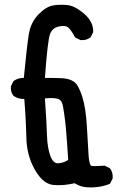

<svg xmlns="http://www.w3.org/2000/svg" viewBox="-20 -786 540 818"><path d="M348.1 11.7Q334.5 10.7 322 6.3Q309.6 2 298.3 -5.4Q249.5 5.9 207.5 2Q192.4 0.5 178.2 -7.6Q164.1 -15.6 151.6 -29.8Q139.2 -43.9 127.9 -64Q93.8 -124.5 92.3 -200.2Q91.8 -214.4 91.3 -229.5Q90.8 -244.6 90.1 -260.7Q89.4 -276.9 88.4 -293.7Q87.4 -310.5 86.2 -328.1Q85 -345.7 83.5 -364.3Q57.6 -363.8 38.6 -377L38.1 -377.4L37.6 -377.9Q24.4 -393.6 26.4 -417.5V-418.5L26.9 -419.4L36.6 -439L37.6 -440.4L38.6 -441.4Q57.6 -454.6 81.5 -454.1Q94.7 -589.8 102.5 -638.7Q110.8 -690.4 143.3 -723.9Q175.8 -757.3 205.1 -762.7Q232.9 -767.6 265.6 -764.6Q276.9 -763.7 289.1 -759Q301.3 -754.4 313.5 -746.3Q325.7 -738.3 338.9 -727.1Q378.9 -691.9 377 -649.9V-648.9L376.5 -647.9L366.7 -628.4L365.7 -627L364.7 -626Q347.7 -613.3 323.7 -615.2H322.8L321.8 -615.7L302.2 -625.5L300.3 -626.5L299.3 -627.9Q282.7 -659.2 269.5 -669.9Q263.7 -674.3 254.2 -675.3Q244.6 -676.3 230 -672.9Q202.6 -667 192.9 -640.1Q188 -627 182.4 -579.1Q176.8 -531.2 171.4 -454.1Q188.5 -454.1 204.8 -453.9Q221.2 -453.6 237.3 -453.1Q255.9 -452.6 270 -449Q284.2 -445.3 294.4 -438.5Q314.5 -424.8 330.1 -375Q345.7 -326.2 350.1 -248.5Q354.5 -171.4 357.4 -123.5Q358.4 -107.9 360.8 -97.4Q363.3 -86.9 365.7 -83Q368.2 -79.1 370.6 -79.1Q377 -78.1 390.9 -78.4Q404.8 -78.6 424.3 -80.1H425.8L427.2 -79.6L446.8 -69.8L448.2 -68.8L449.2 -67.9Q461.9 -50.8 460 -26.9V-25.9L459.5 -24.9L449.7 -5.4L448.7 -3.4L446.8 -2.4Q402.3 15.6 348.1 11.7ZM270.5 -104.5Q268.6 -137.7 266.6 -164.6Q264.6 -191.4 262.9 -212.4Q261.2 -233.4 259.8 -249.5Q258.8 -261.2 257.3 -272.5Q255.9 -283.7 254.4 -293.9Q252.9 -304.2 251.5 -313.7Q250 -323.2 248.5 -332Q246.6 -342.8 242.9 -350.1Q239.3 -357.4 234.1 -361.3Q229 -365.2 221.7 -366.2Q210.9 -368.2 198 -368.2Q185.1 -368.2 171.4 -366.7Q178.7 -261.7 180.2 -209Q180.7 -195.8 181.6 -183.6Q182.6 -171.4 184.6 -160.4Q186.5 -149.4 189 -139.6Q191.4 -129.9 194.8 -121.1Q207 -88.9 228 -90.3Q250.5 -91.8 270.5 -104.5Z"/></svg>

Font: NaikaiFont
Style: SemiBold
Weight: 600
Version: Version 1.89